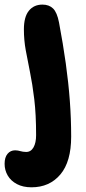

<svg xmlns="http://www.w3.org/2000/svg" viewBox="-55 -538 368 818"><path d="M79.2 260Q43 260 17.1 246.3Q-8.8 232.6 -22.1 209.8Q-35.4 187 -35.4 160Q-35.4 132.4 -22.9 117.4Q-10.4 102.4 9.8 102.4Q16.4 102.4 21.6 103.5Q26.8 104.6 31.9 105.9Q37 107.2 42.8 108.3Q48.6 109.4 56.6 109.4Q76.6 109.4 87.7 90Q98.8 70.6 98.8 37.6Q98.8 -50.6 91 -115.3Q83.2 -180 72.9 -230.2Q62.6 -280.4 54.7 -323.9Q46.8 -367.4 46.8 -413Q46.8 -466 68 -492.2Q89.2 -518.4 125.8 -518.4Q154.2 -518.4 171.2 -501.7Q188.2 -485 196.4 -442.4Q213.8 -350.2 225.3 -267.8Q236.8 -185.4 242.5 -108.7Q248.2 -32 248.2 44Q248.2 151 202 205.5Q155.8 260 79.2 260Z"/></svg>

Font: Shantell Sans Light
Style: Regular
Weight: 300
Designer: Stephen Nixon, Anya Danilova, Shantell Martin
Foundry: Arrow Type
Version: Version 1.011;[c5ecc13dd]